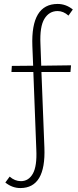

<svg xmlns="http://www.w3.org/2000/svg" viewBox="-20 -731 396 973"><path d="M189 -398 340 -400 337 -366H190L205 17Q213 222 83 222Q42 222 7 194L29 164Q55 187 86 187Q125 187 146.5 149Q168 111 164 27L149 -366H38L40 -397L148 -398L144 -498Q136 -711 272 -711Q314 -711 349 -683L327 -652Q301 -675 272 -675Q229 -675 205 -635.5Q181 -596 185 -508Z"/></svg>

Font: Ysabeau Infant Light
Style: Regular
Weight: 300
Designer: Christian Thalmann (Catharsis Fonts)
Version: Version 0.003